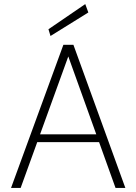

<svg xmlns="http://www.w3.org/2000/svg" viewBox="-20 -919 667 939"><path d="M34 0 290 -700H339L593 0H545L314 -643L81 0ZM142 -224 157 -262H471L486 -224ZM227 -743 217 -776 397 -899 412 -858Z"/></svg>

Font: DM Sans 12pt ExtraLight
Style: Regular
Weight: 250
Version: Version 4.004;gftools[0.9.30]